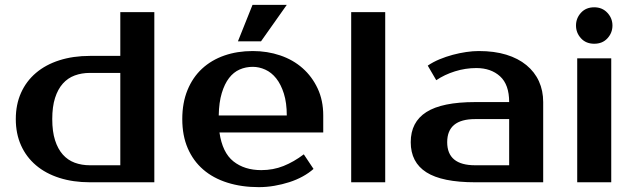

<svg xmlns="http://www.w3.org/2000/svg" viewBox="-20 -750 2610 790"><path d="M475 -70V-450H350Q316 -450 287.5 -439.5Q259 -429 238.5 -406Q218 -383 206.5 -347Q195 -311 195 -260Q195 -209 206.5 -173Q218 -137 238.5 -114Q259 -91 287.5 -80.5Q316 -70 350 -70ZM350 0Q281 0 224.5 -18Q168 -36 128 -70Q88 -104 66.5 -152Q45 -200 45 -260Q45 -320 66.5 -368Q88 -416 128 -450Q168 -484 224.5 -502Q281 -520 350 -520H475V-700H615V0Z M1055 -50Q1104 -50 1146.5 -67Q1189 -84 1230 -115L1270 -55Q1251 -38 1225.5 -24Q1200 -10 1170.5 -0.5Q1141 9 1109 14.5Q1077 20 1045 20Q974 20 915.5 1.5Q857 -17 816 -52.5Q775 -88 752.5 -140Q730 -192 730 -260Q730 -327 751.5 -379.5Q773 -432 811.5 -467.5Q850 -503 903 -521.5Q956 -540 1020 -540Q1080 -540 1133 -522Q1186 -504 1225 -469.5Q1264 -435 1287 -386Q1310 -337 1310 -275V-205H883Q895 -122 940.5 -86Q986 -50 1055 -50ZM1020 -475Q991 -475 966 -464Q941 -453 922.5 -429Q904 -405 892.5 -367Q881 -329 880 -275H1160Q1160 -327 1148 -365Q1136 -403 1116.5 -427.5Q1097 -452 1071.5 -463.5Q1046 -475 1020 -475ZM1160 -730 1054 -580H959L1019 -730Z M1565 0H1425V-700H1565Z M1820 -165Q1820 -70 1935 -70H2075V-260H1935Q1820 -260 1820 -165ZM2075 -330Q2075 -402 2037.5 -436Q2000 -470 1940 -470Q1895 -470 1852 -456.5Q1809 -443 1775 -420L1740 -480Q1762 -495 1788.5 -506Q1815 -517 1843 -524.5Q1871 -532 1898.5 -536Q1926 -540 1950 -540Q2014 -540 2063 -525Q2112 -510 2146 -482Q2180 -454 2197.5 -415.5Q2215 -377 2215 -330V0H1935Q1799 0 1734.5 -41Q1670 -82 1670 -165Q1670 -248 1734.5 -289Q1799 -330 1935 -330Z M2495 0H2355V-510H2495ZM2500 -645Q2500 -615 2479.5 -592.5Q2459 -570 2425 -570Q2391 -570 2370.5 -592.5Q2350 -615 2350 -645Q2350 -675 2370.5 -697.5Q2391 -720 2425 -720Q2458 -720 2479 -697.5Q2500 -675 2500 -645Z"/></svg>

Font: Prosto One
Style: Regular
Weight: 400
Designer: Pavel Emelyanov and Jovanny lemonad
Foundry: Pavel Emelyanov and Jovanny Lemonad
Version: Version 1.001